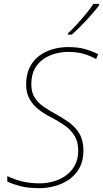

<svg xmlns="http://www.w3.org/2000/svg" viewBox="-20 -969 536 999"><path d="M187 10Q126 10 87.5 0Q49 -10 18 -24V-53Q52 -36 93.5 -25.5Q135 -15 188 -15Q220 -15 254.5 -24Q289 -33 319 -53Q349 -73 368 -106Q387 -139 387 -186Q387 -231 368.5 -261.5Q350 -292 318 -315Q286 -338 243 -360Q211 -376 182 -398.5Q153 -421 134.5 -452.5Q116 -484 116 -529Q116 -582 135 -619.5Q154 -657 186 -680Q218 -703 256.5 -713.5Q295 -724 334 -724Q386 -724 421 -714Q456 -704 491 -687L480 -662Q442 -682 409.5 -690.5Q377 -699 333 -699Q305 -699 272 -691Q239 -683 209.5 -664Q180 -645 161.5 -612.5Q143 -580 143 -530Q143 -489 160 -462Q177 -435 204 -416Q231 -397 260 -381Q303 -358 338 -333Q373 -308 393.5 -273Q414 -238 414 -186Q414 -132 393 -94.5Q372 -57 338 -34Q304 -11 264 -0.5Q224 10 187 10ZM333 -789V-795Q355 -815 380.5 -843Q406 -871 429 -899Q452 -927 466 -949H496V-942Q471 -908 431 -865Q391 -822 354 -789Z"/></svg>

Font: Noto Sans Disp Thin
Style: Italic
Weight: 100
Italic angle: -12°
Designer: Monotype Design Team
Foundry: Monotype Imaging Inc.
Version: Version 2.000;GOOG;noto-source:20170915:90ef993387c0